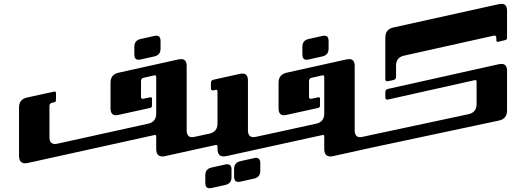

<svg xmlns="http://www.w3.org/2000/svg" viewBox="-20 -826 2784 1016"><path d="M796.9 -111.3C803.2 -112.8 806.6 -110.4 806.6 -104V-38.6C806.6 -11.7 817.4 2 839.4 2C843.8 2 849.1 1 854.5 0L1075.7 -48.8V-116.2L1010.7 -102.1C1005.4 -101.1 1001 -100.1 996.6 -100.1C977.5 -100.1 967.8 -112.3 967.8 -136.7V-477.1C967.8 -501 958 -513.2 938.5 -513.2C934.6 -513.2 929.7 -512.7 924.8 -511.7L607.9 -441.4C579.1 -435.1 564.9 -417.5 564.9 -388.2V-252.4C564.9 -228.5 574.2 -216.3 593.8 -216.3C598.1 -216.3 602.5 -217.3 607.9 -218.3L774.9 -254.9C781.2 -256.3 784.2 -260.3 784.2 -267.1V-303.7C784.2 -310.1 781.2 -312.5 774.9 -311L740.2 -303.7C731 -301.3 726.1 -305.2 726.1 -314.9V-397C726.1 -406.7 731 -412.6 740.2 -414.6L796.9 -427.2C803.2 -428.7 806.6 -425.8 806.6 -419.4V-225.1C806.6 -195.8 792.5 -177.7 763.7 -171.4L284.7 -65.9C279.3 -64.9 274.9 -64 270.5 -64C251.5 -64 241.7 -76.2 241.7 -100.6V-264.6C241.7 -274.4 246.1 -279.8 255.9 -282.2L266.6 -284.7C272.9 -286.1 276.4 -290 276.4 -296.4V-333.5C276.4 -339.8 272.9 -342.8 266.6 -341.3L123.5 -310.1C94.7 -303.7 80.6 -286.1 80.6 -256.8V-2.4C80.6 24.4 91.3 38.1 113.3 38.1C117.7 38.1 123 37.1 128.4 36.1ZM690.9 -578.1C690.9 -601.1 701.7 -614.7 724.1 -619.6L796.4 -635.7C800.3 -636.7 804.2 -637.2 807.1 -637.2C822.3 -637.2 829.6 -627.9 829.6 -608.9V-568.8C829.6 -545.9 818.8 -532.2 796.4 -527.3L724.1 -511.2C720.2 -510.3 716.3 -509.8 713.4 -509.8C698.2 -509.8 690.9 -519 690.9 -538.1Z M1130.9 -38.6C1130.9 -5.9 1147 6.8 1178.7 0L1399.9 -48.8V-116.2L1335 -102.1C1306.2 -95.7 1292 -106.9 1292 -136.7V-400.4C1292 -429.7 1277.8 -441.4 1249 -435.1L1110.4 -404.3C1100.6 -402.3 1096.2 -396.5 1096.2 -386.7V-359.9C1096.2 -350.1 1100.6 -345.7 1110.4 -348.1L1121.1 -350.6C1127.4 -352.1 1130.9 -349.1 1130.9 -342.8V-172.4C1130.9 -143.1 1116.7 -125 1087.9 -118.7L1022.5 -104.5V-37.1L1121.1 -58.6C1127.4 -60.1 1130.9 -57.6 1130.9 -51.3ZM1218.8 68.4C1218.8 45.4 1229.5 31.7 1252 26.9L1324.2 10.7C1346.7 5.9 1357.4 14.6 1357.4 37.6V77.6C1357.4 100.6 1346.7 114.3 1324.2 119.1L1252 135.3C1229.5 140.1 1218.8 131.3 1218.8 108.4ZM1066.4 102.1C1066.4 79.1 1077.1 65.4 1099.6 60.5L1171.9 44.4C1194.3 39.6 1205.1 48.3 1205.1 71.3V111.3C1205.1 134.3 1194.3 147.9 1171.9 152.8L1099.6 168.9C1077.1 173.8 1066.4 165 1066.4 142.1Z M1664.1 -254.9C1670.4 -256.3 1673.3 -260.3 1673.3 -267.1V-303.7C1673.3 -310.1 1670.4 -312.5 1664.1 -311L1629.4 -303.7C1620.1 -301.3 1615.2 -305.2 1615.2 -314.9V-397C1615.2 -406.7 1620.1 -412.6 1629.4 -414.6L1686 -427.2C1692.4 -428.7 1695.8 -425.8 1695.8 -419.4V-225.1C1695.8 -195.8 1681.6 -177.7 1652.8 -171.4L1347.2 -104.5V-37.1L1686 -111.3C1692.4 -112.8 1695.8 -110.4 1695.8 -104V-38.6C1695.8 -11.7 1706.5 2 1728.5 2C1732.9 2 1738.3 1 1743.7 0L1964.8 -48.8V-116.2L1899.9 -102.1C1894.5 -101.1 1890.1 -100.1 1885.7 -100.1C1866.7 -100.1 1856.9 -112.3 1856.9 -136.7V-477.1C1856.9 -501 1847.2 -513.2 1827.6 -513.2C1823.7 -513.2 1818.8 -512.7 1814 -511.7L1497.1 -441.4C1468.3 -435.1 1454.1 -417.5 1454.1 -388.2V-252.4C1454.1 -228.5 1463.4 -216.3 1482.9 -216.3C1487.3 -216.3 1491.7 -217.3 1497.1 -218.3ZM1580.1 -578.1C1580.1 -601.1 1590.8 -614.7 1613.3 -619.6L1685.5 -635.7C1689.5 -636.7 1693.4 -637.2 1696.3 -637.2C1711.4 -637.2 1718.8 -627.9 1718.8 -608.9V-568.8C1718.8 -545.9 1708 -532.2 1685.5 -527.3L1613.3 -511.2C1609.4 -510.3 1605.5 -509.8 1602.5 -509.8C1587.4 -509.8 1580.1 -519 1580.1 -538.1Z M2620.1 -188C2648.9 -194.3 2663.1 -211.9 2663.1 -241.2V-451.7C2663.1 -475.6 2653.3 -487.8 2633.8 -487.8C2629.9 -487.8 2625 -487.3 2620.1 -486.3L2033.2 -355.5C2023.4 -353.5 2019 -347.7 2019 -337.9V-311C2019 -301.3 2023.4 -297.4 2033.2 -299.3L2492.2 -401.9C2498.5 -403.3 2502 -400.4 2502 -394V-275.4C2502 -246.1 2487.8 -228 2459 -221.7L1923.8 -107.4V-40ZM2620.1 -804.2C2625 -805.2 2629.9 -805.7 2633.8 -805.7C2653.3 -805.7 2663.1 -793.5 2663.1 -769.5V-625.5C2663.1 -619.1 2659.7 -615.2 2653.3 -613.8L2616.2 -605C2609.9 -603.5 2606.4 -606.4 2606.4 -612.8V-625.5C2606.4 -635.3 2602.1 -639.2 2592.3 -637.2L2118.7 -531.7C2089.8 -525.4 2075.7 -507.8 2075.7 -478.5V-420.4C2075.7 -410.6 2071.3 -404.3 2061.5 -402.3L2033.2 -396.5C2023.4 -394.5 2019 -397.9 2019 -407.7V-627.4C2019 -656.7 2033.2 -674.3 2062 -680.7Z"/></svg>

Font: QTS-Omar 
Style: Regular
Weight: 400
Designer: Mohammed Abd El khaliq
Foundry: QafType Studio
Version: Version 1.001